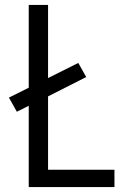

<svg xmlns="http://www.w3.org/2000/svg" viewBox="-20 -755 540 775"><path d="M96 0V-328L48 -304L16 -361L96 -401V-735H174V-440L296 -501L328 -444L174 -366V-70H442V0Z"/></svg>

Font: Iosevka Term SS14
Style: Regular
Weight: 400
Monospace: yes
Designer: Belleve Invis
Foundry: Belleve Invis
Version: Version 24.1.1; ttfautohint (v1.8.4)